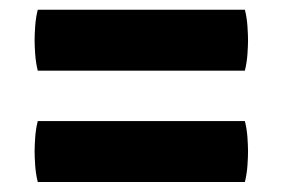

<svg xmlns="http://www.w3.org/2000/svg" viewBox="-20 -517 580 394"><path d="M57.5 -143.5Q53.5 -159.5 52.2 -177.5Q51 -195.5 51 -206Q51 -216.5 52.2 -234.8Q53.5 -253 57.5 -268.5H482.5Q486.5 -253 487.8 -234.8Q489 -216.5 489 -206Q489 -195.5 487.8 -177.5Q486.5 -159.5 482.5 -143.5ZM57.5 -372Q53.5 -388 52.2 -406Q51 -424 51 -434.5Q51 -445 52.2 -463.2Q53.5 -481.5 57.5 -497H482.5Q486.5 -481.5 487.8 -463.2Q489 -445 489 -434.5Q489 -424 487.8 -406Q486.5 -388 482.5 -372Z"/></svg>

Font: Signika Light
Style: Bold
Weight: 700
Version: Version 2.003;gftools[0.9.32]